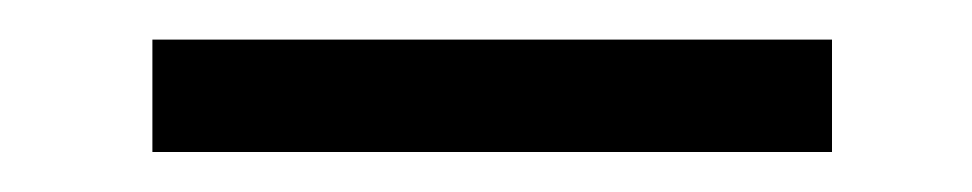

<svg xmlns="http://www.w3.org/2000/svg" viewBox="-20 -76 486 96"><path d="M396 0H56.2V-56.2H396Z"/></svg>

Font: VL Oswald
Style: Light
Weight: 300
Designer: vernon adams
Foundry: vernon adams
Version: Version ; ttfautohint (v0.92.18-e454-dirty) -l 8 -r 50 -G 20